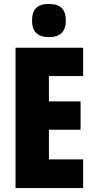

<svg xmlns="http://www.w3.org/2000/svg" viewBox="-20 -957 483 977"><path d="M229 -937C169 -937 143 -909 143 -852C143 -796 172 -768 229 -768C286 -768 315 -796 315 -852C315 -908 289 -937 229 -937ZM403 0V-146H229V-297H390V-441H229V-570H403V-714H59V0Z"/></svg>

Font: Noto Sans Thai ExtCond Blk
Style: Regular
Weight: 900
Width: 2
Designer: Monotype Design Team
Foundry: Monotype Imaging Inc.
Version: Version 2.002